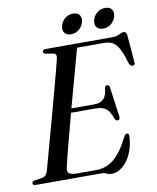

<svg xmlns="http://www.w3.org/2000/svg" viewBox="-94 -933 833 1017"><g transform="rotate(-10 322.5 -424.0)"><path d="M370 0H16.5Q1.5 0 1.5 -11.5Q1.5 -21.5 15.5 -24.5L57 -31Q78.5 -34.5 87.5 -61Q93.5 -84.5 105.8 -128.8Q118 -173 133.5 -229.2Q149 -285.5 165.5 -346Q182 -406.5 197.5 -463.8Q213 -521 225 -567Q237 -613 243.5 -639Q249.5 -665.5 230.5 -669L190 -675.5Q177 -678.5 177 -687.5Q177 -700 194.5 -700H550.5Q576 -700 590.2 -708.2Q604.5 -716.5 615 -716.5Q629.5 -716.5 632.5 -699L644.5 -552Q647.5 -533.5 634 -532.5Q621 -531.5 613.5 -549.5Q598.5 -602.5 583.2 -630.2Q568 -658 549 -668Q530 -678 503 -678H359Q350 -645.5 336.2 -595.5Q322.5 -545.5 306.2 -486.2Q290 -427 273.5 -366.5H400Q427 -366.5 445.5 -382.8Q464 -399 468 -444Q471 -454.5 480.5 -454.5Q492.5 -454.5 494 -441L516 -281Q518.5 -262.5 505 -261.5Q495 -261 489.5 -272Q476 -312.5 456.2 -328.2Q436.5 -344 400.5 -344H267.5Q251.5 -284 236.8 -228.2Q222 -172.5 211 -129.5Q200 -86.5 195 -63.5Q189.5 -42 199.8 -32Q210 -22 245.5 -22H345.5Q400 -22 441.8 -56Q483.5 -90 524 -171Q531 -184 539.5 -184Q551 -184 550.5 -168.5Q548 -117 530 -76.2Q512 -35.5 483.8 -11.8Q455.5 12 423.5 12Q409.5 12 398 6Q386.5 0 370 0ZM340.5 -753.5Q316.5 -753.5 305.8 -768.2Q295 -783 301 -806.5Q307.5 -830 326 -844.8Q344.5 -859.5 368.5 -859.5Q393 -859.5 403.5 -844.8Q414 -830 408 -806.5Q401.5 -783.5 383.2 -768.5Q365 -753.5 340.5 -753.5ZM513 -753.5Q489 -753.5 478.2 -768.2Q467.5 -783 473.5 -806.5Q479.5 -830 498.2 -844.8Q517 -859.5 541 -859.5Q566 -859.5 576.5 -844.8Q587 -830 581 -806.5Q575 -783.5 556.2 -768.5Q537.5 -753.5 513 -753.5Z"/></g></svg>

Font: Fraunces 72pt S000
Style: Italic
Weight: 400
Italic angle: -16°
Version: Version 1.000; ttfautohint (v1.8.3)